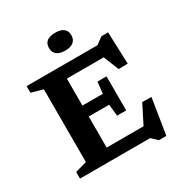

<svg xmlns="http://www.w3.org/2000/svg" viewBox="-214 -1060 1185 1255"><g transform="rotate(-30 379.0 -433.0)"><path d="M532.5 -492V-363.5V-235H464L454.5 -323H216V-405.5H454.5L464 -492ZM694 -495 625 -493.5 558.5 -659 609 -609H216V-698H582.5L635 -736H685ZM554 -39.5 650.5 -230 719.5 -228.5 676.5 40.5H620L578 0H216V-88.5H598ZM48 0V-50L135.5 -74.5V-623.5L48 -648V-698H300.5V0ZM383.5 -772.5Q341.5 -772.5 320.2 -790.5Q299 -808.5 299 -840.5Q299 -873 320.2 -890Q341.5 -907 383.5 -907Q425.5 -907 446.8 -890Q468 -873 468 -840.5Q468 -808.5 446.8 -790.5Q425.5 -772.5 383.5 -772.5Z"/></g></svg>

Font: Newsreader 9pt SemiBold
Style: Regular
Weight: 600
Designer: Hugues Gentile
Foundry: Production Type
Version: Version 1.003